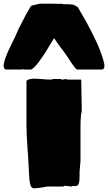

<svg xmlns="http://www.w3.org/2000/svg" viewBox="-90 -1019 592 1052"><path d="M73 -23Q70 -38 70 -50Q70 -66 69 -70Q68 -99 64 -162L61 -200Q55 -288 55 -330V-573Q55 -581 73 -585Q83 -588 101 -588Q113 -588 127 -586.5Q141 -585 148 -585Q163 -583 195 -583L199 -586H243Q246 -583 250 -583H254Q255 -584 259 -584Q261 -585 265 -585Q266 -586 267 -586Q268 -586 268 -586Q271 -586 275 -584.5Q279 -583 281 -583H355L358 -411Q358 -410 356.5 -404.5Q355 -399 354 -390Q351 -354 351 -333V-138L348 -100Q345 -75 346 -59Q346 -38 344.5 -25.5Q343 -13 338 -6Q332 1 319 1L318 0L315 -1Q313 -1 313 0H308Q302 2 301 3Q296 3 278 0L264 -1Q259 -1 258 3H183H169L143 8L119 11L96 13Q78 13 73 -23ZM-70 -658V-664Q-70 -668 -69 -670Q-62 -707 -31 -768Q-24 -784 -8 -816L14 -865L44 -923Q52 -940 76 -980L82 -988L129 -999H187L225 -998H240H251Q255 -996 264 -996H284L314 -993L336 -980L379 -906Q434 -805 455 -751Q473 -706 481 -670L482 -664V-658Q482 -638 467 -638H445H421H392H355H334Q329 -638 320 -649Q299 -676 282 -704Q272 -720 265 -729Q238 -763 206 -810Q167 -744 154 -724L141 -706Q121 -676 111 -665Q87 -638 79 -638H60H39L35 -641L30 -638H0Q-4 -638 -10 -638.5Q-16 -639 -26 -638H-56Q-63 -638 -66.5 -644Q-70 -650 -70 -658Z"/></svg>

Font: Sigmar One
Style: Regular
Weight: 400
Designer: Vernon Adams
Foundry: Vernon Adams
Version: Version 2.000